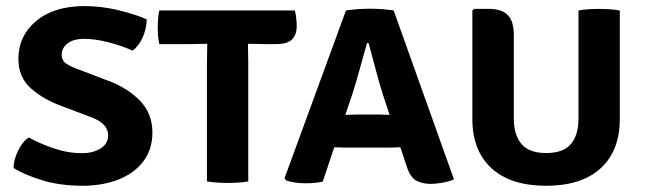

<svg xmlns="http://www.w3.org/2000/svg" viewBox="-20 -582 2076 616"><path d="M23.5 -43Q23.5 -68 37.8 -98Q52 -128 72.5 -141Q108 -121 153 -105.8Q198 -90.5 245 -90.5Q279.5 -91 303.2 -106Q327 -121 327 -148Q327 -167 312.8 -182Q298.5 -197 267 -208L178.5 -241.5Q120 -262.5 79.5 -298.2Q39 -334 39 -393.5Q39 -466.5 95.5 -514.2Q152 -562 250.5 -562.5Q305 -562.5 359.2 -549.5Q413.5 -536.5 450.5 -520Q450.5 -491.5 438.5 -463.5Q426.5 -435.5 405.5 -419.5Q369 -436 326.2 -446.8Q283.5 -457.5 248.5 -457.5Q215 -457 196.5 -442.5Q178 -428 178 -406Q178 -387 193.8 -377Q209.5 -367 236.5 -357.5L323 -324.5Q388 -301 428.5 -259.5Q469 -218 469 -157Q469 -103.5 440.5 -65.2Q412 -27 362 -6.8Q312 13.5 247 14Q171.5 14 113.5 -4.2Q55.5 -22.5 23.5 -43Z M644 -381Q644 -397.5 644.5 -411Q645 -424.5 645 -441.5Q635 -441.5 617.2 -441Q599.5 -440.5 589.5 -440.5H491Q488 -455 487 -468.5Q486 -482 486 -493Q486 -504.5 487 -519.2Q488 -534 491 -548.5H926Q929 -537 930.5 -522.8Q932 -508.5 932 -499Q932 -470.5 917 -455.5Q902 -440.5 865 -440.5H829Q819 -440.5 802 -441Q785 -441.5 775.5 -441.5Q775.5 -424.5 776 -411Q776.5 -397.5 776.5 -381V0Q765 2.5 745 3.8Q725 5 710.5 5Q696.5 5 677 3.8Q657.5 2.5 644 0Z M1094 -108.5Q1087 -108.5 1074.8 -108.8Q1062.5 -109 1052.5 -109.5L1015.5 0.5Q1003.5 3.5 989 4.8Q974.5 6 959.5 6Q942 6 925.2 3.5Q908.5 1 897.5 -3.5L893 -10.5L1090 -548.5Q1110 -551.5 1131 -552.8Q1152 -554 1169 -554Q1184.5 -554 1203.5 -552.8Q1222.5 -551.5 1243 -548.5L1436.5 -6.5Q1421 0.5 1399 4.2Q1377 8 1362 8Q1337 8 1316.8 -1.8Q1296.5 -11.5 1284.5 -49L1264.5 -109.5Q1255 -109 1243.2 -108.8Q1231.5 -108.5 1224 -108.5ZM1112.5 -286.5 1088 -213.5Q1097 -213.5 1107.5 -214Q1118 -214.5 1125 -214.5H1197.5Q1204 -214.5 1212.8 -214Q1221.5 -213.5 1230 -213.5L1209 -277Q1197.5 -313 1185 -360Q1172.5 -407 1162.5 -444H1157.5Q1147.5 -408.5 1135.2 -364Q1123 -319.5 1112.5 -286.5Z M1968.5 -200.5Q1968.5 -98.5 1907.2 -42.2Q1846 14 1732 14Q1618.5 14 1557 -42.2Q1495.5 -98.5 1495.5 -200.5V-548L1501 -553.5H1550Q1589 -553.5 1608.8 -534Q1628.5 -514.5 1628.5 -469V-201.5Q1628.5 -149 1653 -120Q1677.5 -91 1732 -91Q1787.5 -91 1811.8 -120Q1836 -149 1836 -201.5V-548.5Q1852 -551.5 1869.5 -552.5Q1887 -553.5 1900.5 -553.5Q1913 -553.5 1933 -552.5Q1953 -551.5 1968.5 -548Z"/></svg>

Font: Signika SC SemiBold
Style: Regular
Weight: 600
Designer: Anna Giedryś
Foundry: Anna Giedryś
Version: Version 2.000; ttfautohint (v1.8.3) -l 8 -r 50 -G 200 -x 9 -